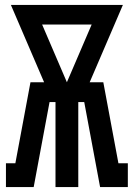

<svg xmlns="http://www.w3.org/2000/svg" viewBox="-20 -755 540 775"><path d="M4 0V-96H42L103 -423H158L24 -735H476L342 -423H397L458 -96H496V0H384L320 -343H296V0H204V-343H180L160 -236L116 0ZM250 -423 350 -656H150Z"/></svg>

Font: Iosevka Slab
Style: Bold
Weight: 700
Monospace: yes
Designer: Belleve Invis
Foundry: Belleve Invis
Version: Version 11.1.1; ttfautohint (v1.8.3)